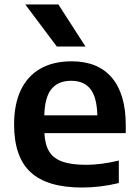

<svg xmlns="http://www.w3.org/2000/svg" viewBox="-20 -828 618 858"><path d="M542 -233H178.5Q181 -181 200.2 -150.2Q219.5 -119.5 259.5 -105.5Q299.5 -91.5 365.5 -91.5Q431 -91.5 511 -110.5V-10Q428 10 346 10Q191.5 10 117.2 -58Q43 -126 43 -272Q43 -362.5 73.2 -425.8Q103.5 -489 161 -521.5Q218.5 -554 300 -554Q418 -554 480 -480.8Q542 -407.5 542 -268ZM178 -312.5H415Q413 -393.5 384 -430.2Q355 -467 298 -467Q240 -467 210 -430.2Q180 -393.5 178 -312.5ZM234 -620 93 -808H241L362 -620Z"/></svg>

Font: Encode Sans Semi Expanded SmBd
Style: Regular
Weight: 600
Width: 6
Designer: Multiple Designers
Foundry: Impallari Type
Version: Version 2.000